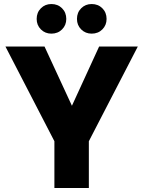

<svg xmlns="http://www.w3.org/2000/svg" viewBox="-20 -933 711 953"><path d="M7 -702H201L337 -408L472 -702H664L421 -232V0H250V-232ZM235 -766Q204 -766 183 -787Q162 -808 162 -839Q162 -871 183 -892Q204 -913 235 -913Q267 -913 288 -892Q309 -871 309 -839Q309 -808 288 -787Q267 -766 235 -766ZM435 -766Q404 -766 383 -787Q362 -808 362 -839Q362 -871 383 -892Q404 -913 435 -913Q467 -913 488 -892Q509 -871 509 -839Q509 -808 488 -787Q467 -766 435 -766Z"/></svg>

Font: SVN-Poppins
Style: Bold
Weight: 700
Designer: Ninad Kale (Devanagari), Jonny Pinhorn (Latin)
Foundry: Indian Type Foundry
Version: Version 3.200;PS 1.000;hotconv 16.6.54;makeotf.lib2.5.65590